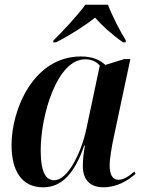

<svg xmlns="http://www.w3.org/2000/svg" viewBox="-20 -786 616 816"><path d="M207 -614 206 -606H218C277 -636 343 -678 384 -711C413 -678 453 -641 503 -606H514L515 -614C492 -650 454 -724 439 -766H343C308 -719 251 -657 207 -614ZM163 10C241 10 295 -45 338 -167H341C336 -137 332 -113 332 -80C332 -20 365 10 419 10C479 10 525 -20 556 -47L551 -57C528 -37 506 -22 483 -22C459 -22 446 -43 446 -83C446 -113 456 -168 462 -196L534 -535H508L428 -510C406 -530 375 -546 324 -546C122 -546 29 -320 29 -170C29 -60 72 10 163 10ZM210 -20C176 -20 153 -52 153 -147C153 -296 222 -534 342 -534C367 -534 390 -525 404 -507L347 -238C326 -139 269 -20 210 -20Z"/></svg>

Font: Noto Serif Display SemiCondensed SemiBold
Style: Italic
Weight: 600
Width: 4
Italic angle: -12°
Designer: Monotype Design Team
Foundry: Monotype Imaging Inc.
Version: Version 2.009